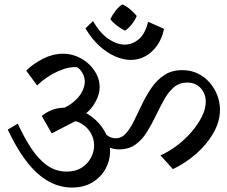

<svg xmlns="http://www.w3.org/2000/svg" viewBox="-20 -857 1024 865"><path d="M759 -95 703 -157Q739 -173 775.5 -200Q812 -227 841.5 -261Q871 -295 889 -330.5Q907 -366 907 -399Q907 -434 884.5 -459.5Q862 -485 824 -485Q788 -485 763 -463.5Q738 -442 719 -407.5Q700 -373 681.5 -334.5Q663 -296 641.5 -261.5Q620 -227 590 -205.5Q560 -184 516 -184Q495 -184 475.5 -191.5Q456 -199 436 -217.5Q416 -236 393 -269L417 -294Q439 -266 459 -250Q479 -234 501 -234Q528 -234 547.5 -256Q567 -278 584 -313Q601 -348 620 -387.5Q639 -427 663 -462Q687 -497 720.5 -519Q754 -541 801 -541Q840 -541 871 -526Q902 -511 924.5 -485Q947 -459 959 -427.5Q971 -396 971 -363Q971 -309 941 -257Q911 -205 862.5 -163Q814 -121 759 -95ZM303 -12Q268 -12 232.5 -24.5Q197 -37 160.5 -66Q124 -95 87.5 -146Q51 -197 15 -273L60 -300Q89 -237 121 -188.5Q153 -140 192 -112Q231 -84 280 -84Q321 -84 348.5 -102Q376 -120 390 -147Q404 -174 404 -202Q404 -230 390 -256Q376 -282 347.5 -299.5Q319 -317 275 -317L358 -331L213 -256L168 -335Q190 -352 213 -361Q236 -370 260.5 -371.5Q285 -373 308 -369L332 -364Q380 -346 412 -315.5Q444 -285 460 -248.5Q476 -212 476 -175Q476 -134 455.5 -96.5Q435 -59 396.5 -35.5Q358 -12 303 -12ZM302 -310 222 -353Q275 -369 305.5 -393Q336 -417 349 -442.5Q362 -468 362 -489Q362 -509 352 -527Q342 -545 328 -554Q291 -558 240.5 -535.5Q190 -513 147 -472L98 -539Q131 -571 175 -593Q219 -615 264 -615Q297 -615 327 -602.5Q357 -590 380 -568.5Q403 -547 416 -520.5Q429 -494 429 -465Q429 -424 398.5 -379.5Q368 -335 302 -310ZM569 -587Q536 -587 499 -603Q462 -619 427.5 -650.5Q393 -682 365 -729L399 -762Q431 -707 469 -681.5Q507 -656 542 -656Q576 -656 605 -680Q634 -704 647 -759L719 -727Q710 -683 687.5 -651.5Q665 -620 634.5 -603.5Q604 -587 569 -587ZM544 -719Q534 -723 521 -731.5Q508 -740 496 -750.5Q484 -761 477 -771Q487 -791 501.5 -809.5Q516 -828 531 -837Q549 -830 567.5 -814Q586 -798 596 -785Q589 -767 574.5 -748.5Q560 -730 544 -719Z"/></svg>

Font: Eczar
Style: Regular
Weight: 400
Designer: Vaibhav Singh
Foundry: Rosetta Type Foundry
Version: Version 2.000